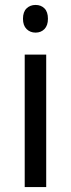

<svg xmlns="http://www.w3.org/2000/svg" viewBox="-20 -757 286 777"><path d="M174 -681Q174 -654 160 -639.5Q146 -625 124 -625Q102 -625 87.5 -639.5Q73 -654 73 -681Q73 -709 87.5 -723Q102 -737 124 -737Q146 -737 160 -723Q174 -709 174 -681ZM167 0H80V-536H167Z"/></svg>

Font: Noto Sans Display
Style: Regular
Weight: 400
Designer: Monotype Design team
Foundry: Monotype Imaging Inc.
Version: Version 1.000